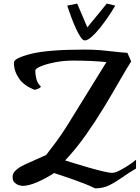

<svg xmlns="http://www.w3.org/2000/svg" viewBox="-20 -1016 774 1064"><path d="M509.8 27.8Q506.3 27.8 500.5 24.7Q494.6 21.5 474.4 12.7Q454.1 3.9 408.7 -12.9Q363.3 -29.8 279.8 -57.1Q236.8 -28.8 188 -7.3Q139.2 14.2 103 14.2Q99.6 14.2 86.7 10.7Q73.7 7.3 61.8 -3.2Q49.8 -13.7 49.8 -35.2Q49.8 -53.2 62 -66.7Q74.2 -80.1 89.8 -89.4Q105.5 -98.6 115.2 -103L235.8 -157.2Q258.8 -187 289.1 -227.3Q319.3 -267.6 352.1 -319.8L569.8 -671.9Q531.7 -675.8 485.6 -678Q439.5 -680.2 383.8 -680.2Q333.5 -680.2 285.6 -670.9Q237.8 -661.6 206.8 -648.9Q175.8 -636.2 175.8 -625Q175.8 -599.6 182.6 -575.4Q189.5 -551.3 206.1 -537.1Q206.1 -530.8 194.3 -525.6Q182.6 -520.5 172.9 -518.1Q112.8 -540.5 85 -581.5Q57.1 -622.6 57.1 -668.9Q57.1 -693.8 151.4 -717.5Q245.6 -741.2 448.2 -741.2Q497.6 -741.2 535.6 -738Q573.7 -734.9 609.1 -730.5Q644.5 -726.1 686 -723.1L707 -675.8Q680.7 -634.8 642.8 -568.4Q605 -502 557.9 -424.1Q510.7 -346.2 456.1 -268.6Q401.4 -190.9 340.8 -127Q361.8 -120.6 398.7 -109.1Q435.5 -97.7 476.6 -85.9Q517.6 -74.2 551.8 -66.2Q585.9 -58.1 601.1 -58.1Q617.2 -58.1 642.1 -70.8Q645.5 -72.3 661.1 -81.1Q676.8 -89.8 697 -103.3Q717.3 -116.7 733.9 -130.9V-82Q693.8 -59.1 658.2 -33.4Q622.6 -7.8 586.7 10Q550.8 27.8 509.8 27.8ZM449.7 -792Q439 -792 426.3 -811Q413.6 -830.1 400.6 -858.4Q387.7 -886.7 377 -915.3Q366.2 -943.8 359.6 -963.9Q353 -983.9 352.5 -984.9L407.7 -996.1Q407.7 -996.1 417.2 -973.9Q426.8 -951.7 439.9 -920.9Q453.1 -890.1 463.9 -864.3Q480 -883.8 498.5 -906.5Q517.1 -929.2 533.9 -949.7Q550.8 -970.2 561.3 -983.2Q571.8 -996.1 571.8 -996.1L618.7 -984.9Q602.5 -957 580.1 -923.8Q557.6 -890.6 533.4 -860.6Q509.3 -830.6 487.3 -811.3Q465.3 -792 449.7 -792Z"/></svg>

Font: Norican
Style: Regular
Weight: 400
Designer: Vernon Adams
Foundry: Vernon Adams
Version: Version 1.100; ttfautohint (v1.8.4.7-5d5b);gftools[0.9.33]